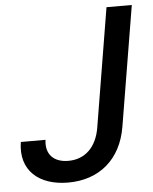

<svg xmlns="http://www.w3.org/2000/svg" viewBox="-53 -771 657 826"><g transform="rotate(-5 276.0 -358.5)"><path d="M437.9 -727.3 353 -213.8C338.8 -130 288.4 -83.1 217.3 -83.1C154.5 -83.1 118.3 -119.3 126.8 -181.8H20.2C0.7 -59.3 83.1 9.9 208.5 9.9C343 9.9 438.2 -69.6 461.3 -209.5L547.2 -727.3Z"/></g></svg>

Font: Margiela Sans Medium
Style: Italic
Weight: 500
Italic angle: -9.39999°
Designer: Stefan Endress, Andreas Faust
Version: Version 1.100;FEAKit 1.0